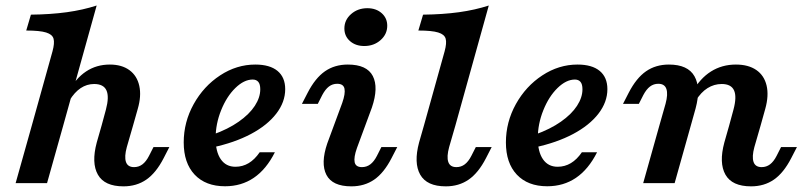

<svg xmlns="http://www.w3.org/2000/svg" viewBox="-20 -661 2898 693"><path d="M74.7 -550.8 91.6 -608.1Q162.7 -608.9 221.1 -616.9Q279.5 -625 328.9 -641.1L208.3 -208.2H94.9L169.5 -475.8Q177.6 -505.6 173.3 -521.2Q169.1 -536.7 146.5 -543.7Q123.9 -550.8 74.7 -550.8ZM94.9 -208.2H208.3L149.8 0H36.4ZM319.7 -357.8Q293.5 -357.8 271.1 -342.9Q248.7 -328 230.8 -298.2L226.5 -328.3Q252.9 -378 290.6 -403Q328.2 -428 376.4 -428Q419.8 -428 447.3 -407.7Q474.8 -387.5 482.8 -350.9Q490.8 -314.3 477.1 -267.6L460.3 -208.2H346.8L362.3 -265.4Q374.7 -311.8 364.2 -334.8Q353.8 -357.8 319.7 -357.8ZM463.9 -57.8Q480.9 -57.8 494.1 -67.8Q507.3 -77.8 517.8 -98.3L534.1 -130.3H591.3L570.6 -90Q543.3 -37 508.1 -12.7Q473 11.6 425.6 11.6Q357.2 11.6 333.3 -30.6Q309.4 -72.8 329.2 -146.7L346.8 -208.2H460.3L437.6 -129.7Q428.3 -95.5 434.6 -76.6Q440.9 -57.8 463.9 -57.8Z M643.1 -147Q643.1 -220.3 679 -285.1Q715 -349.9 774.5 -388.9Q834 -428 901.4 -428Q953.8 -428 981.6 -405.1Q1009.4 -382.1 1009.4 -339.2Q1009.4 -292.6 977.1 -250.7Q944.8 -208.8 885.6 -177.3Q826.3 -145.9 747 -129L747.8 -175Q803.4 -194.8 841.8 -221.9Q880.2 -248.9 899.8 -279.1Q919.4 -309.2 919.4 -338.8Q919.4 -357.2 912.2 -365.6Q905.1 -373.9 892.1 -373.9Q860.7 -373.9 829.3 -343.2Q797.9 -312.5 778.1 -263Q758.2 -213.6 758.2 -161.8Q758.2 -113.4 776.8 -86.3Q795.5 -59.1 829.8 -59.1Q855.7 -59.1 877.6 -72.2Q899.4 -85.3 917.2 -111.3H972.1Q941.2 -49.9 896.2 -19.3Q851.3 11.3 792.3 11.3Q722.2 11.3 682.6 -30.6Q643.1 -72.6 643.1 -147Z M1197.1 -358.6Q1180.2 -358.6 1167.1 -348.6Q1154.1 -338.6 1143.2 -318.1L1127 -286H1069.7L1090.5 -326.3Q1117.8 -379.3 1152.9 -403.7Q1188 -428 1235.4 -428Q1304.2 -428 1325.6 -386.6Q1346.9 -345.2 1322.3 -272.8L1268.4 -126.9Q1256.4 -93.1 1260.1 -75.4Q1263.9 -57.8 1286.4 -57.8Q1303.4 -57.8 1316.6 -67.8Q1329.9 -77.8 1340.4 -98.3L1356.6 -130.3H1413.9L1393.1 -90Q1365.8 -37 1330.7 -12.7Q1295.5 11.6 1248.1 11.6Q1179.7 11.6 1158.2 -29.8Q1136.7 -71.2 1161.3 -143.5L1215.2 -289.4Q1227.1 -323.3 1223.4 -340.9Q1219.7 -358.6 1197.1 -358.6ZM1223 -558.2Q1223 -588.8 1247.1 -610.1Q1271.2 -631.4 1305.9 -631.4Q1337.3 -631.4 1357.5 -613.6Q1377.7 -595.8 1377.7 -568.1Q1377.7 -537.5 1353.6 -516.2Q1329.5 -494.9 1294.8 -494.9Q1263.4 -494.9 1243.2 -512.7Q1223 -530.5 1223 -558.2Z M1490 -550.8 1507 -608.1Q1578 -608.9 1636.4 -616.9Q1694.8 -625 1744.2 -641.1L1623.7 -208.2H1510.2L1584.8 -475.8Q1592.9 -505.6 1588.6 -521.2Q1584.4 -536.7 1561.8 -543.7Q1539.2 -550.8 1490 -550.8ZM1627.3 -57.8Q1644.3 -57.8 1657.5 -67.8Q1670.7 -77.8 1681.2 -98.3L1697.5 -130.3H1754.7L1734 -90Q1706.7 -37 1671.5 -12.7Q1636.4 11.6 1589 11.6Q1520.6 11.6 1496.7 -30.6Q1472.8 -72.8 1492.6 -146.7L1510.2 -208.2H1623.7L1601 -129.7Q1591.7 -95.5 1598 -76.6Q1604.3 -57.8 1627.3 -57.8Z M1806 -147Q1806 -220.3 1841.9 -285.1Q1877.9 -349.9 1937.4 -388.9Q1996.9 -428 2064.4 -428Q2116.7 -428 2144.5 -405.1Q2172.3 -382.1 2172.3 -339.2Q2172.3 -292.6 2140 -250.7Q2107.7 -208.8 2048.5 -177.3Q1989.2 -145.9 1909.9 -129L1910.8 -175Q1966.3 -194.8 2004.7 -221.9Q2043.1 -248.9 2062.7 -279.1Q2082.3 -309.2 2082.3 -338.8Q2082.3 -357.2 2075.1 -365.6Q2068 -373.9 2055 -373.9Q2023.6 -373.9 1992.2 -343.2Q1960.8 -312.5 1941 -263Q1921.1 -213.6 1921.1 -161.8Q1921.1 -113.4 1939.7 -86.3Q1958.4 -59.1 1992.7 -59.1Q2018.6 -59.1 2040.5 -72.2Q2062.3 -85.3 2080.1 -111.3H2135Q2104.1 -49.9 2059.1 -19.3Q2014.2 11.3 1955.2 11.3Q1885.1 11.3 1845.5 -30.6Q1806 -72.6 1806 -147Z M2356 -358.6Q2339.1 -358.6 2326 -348.6Q2312.9 -338.6 2302.1 -318.1L2285.8 -286H2228.6L2249.3 -326.3Q2276.6 -379.3 2311.8 -403.7Q2346.9 -428 2394.3 -428Q2462.7 -428 2486.6 -385.8Q2510.5 -343.6 2490.7 -269.7L2473.5 -208.2H2360L2382.3 -286.7Q2391.6 -320.9 2385.3 -339.8Q2379 -358.6 2356 -358.6ZM2360 -208.2H2473.5L2415 0H2301.5ZM2584.9 -357.8Q2557.4 -357.8 2533.7 -342.9Q2510 -328 2491.7 -298.2L2478.7 -328.3Q2506.4 -378 2546.2 -403Q2586 -428 2636 -428Q2681.1 -428 2709.7 -408.4Q2738.2 -388.8 2746.9 -352.4Q2755.5 -316.1 2742.2 -268.4L2725.4 -208.2H2611.9L2627.4 -265.4Q2639.9 -311.8 2629.4 -334.8Q2619 -357.8 2584.9 -357.8ZM2729.1 -57.8Q2746 -57.8 2759.3 -67.8Q2772.5 -77.8 2783 -98.3L2799.2 -130.3H2856.5L2835.7 -90Q2808.4 -37 2773.3 -12.7Q2738.2 11.6 2690.8 11.6Q2622.3 11.6 2598.4 -30.6Q2574.5 -72.8 2594.4 -146.7L2611.9 -208.2H2725.4L2702.7 -129.7Q2693.5 -95.5 2699.8 -76.6Q2706.1 -57.8 2729.1 -57.8Z"/></svg>

Font: Playfair Micro SmCond SmLight
Style: Italic
Weight: 360
Width: 4
Italic angle: -15.6°
Designer: Claus Eggers Sørensen
Foundry: Claus Eggers Sørensen
Version: Version 2.203;Glyphs 3.3 (3326)